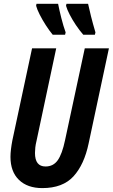

<svg xmlns="http://www.w3.org/2000/svg" viewBox="-20 -964 584 994"><path d="M199.2 9.8Q122.1 9.8 78.1 -32.7Q34.2 -75.2 34.2 -151.9Q34.2 -169.9 36.9 -192.1Q39.6 -214.4 43.9 -236.8L146 -713.9H271L168.9 -233.9Q164.6 -216.8 162.8 -200.7Q161.1 -184.6 161.1 -171.9Q161.1 -102.1 215.8 -102.1Q255.9 -102.1 278.8 -134.3Q301.8 -166.5 316.9 -238.8L418.9 -713.9H543.9L439 -222.2Q416 -111.8 360.4 -51Q304.7 9.8 199.2 9.8ZM411.1 -784.2Q391.6 -806.6 373 -834.2Q354.5 -861.8 340.8 -888.4Q327.1 -915 321.8 -934.1L324.2 -944.3H436Q441.9 -916.5 451.2 -879.6Q460.4 -842.8 474.1 -796.4L471.2 -784.2ZM252.9 -784.2Q235.8 -804.7 217.5 -833Q199.2 -861.3 185.3 -888.9Q171.4 -916.5 167 -934.1L168.9 -944.3H280.8Q287.1 -911.6 297.6 -870.1Q308.1 -828.6 319.8 -796.4L316.9 -784.2Z"/></svg>

Font: Open Sans Condensed
Style: Bold Italic
Weight: 700
Width: 3
Italic angle: -12°
Designer: Monotype Design Team
Foundry: Monotype Imaging Inc.
Version: Version 3.003; ttfautohint (v1.8.4)